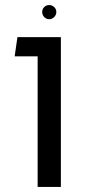

<svg xmlns="http://www.w3.org/2000/svg" viewBox="-20 -740 341 760"><path d="M129 0V-593H221V0ZM38 -517 49 -593H189V-517ZM175 -664Q163 -664 155 -672.5Q147 -681 147 -693Q147 -704 155 -712Q163 -720 175 -720Q186 -720 194.5 -712Q203 -704 203 -693Q203 -681 194.5 -672.5Q186 -664 175 -664Z"/></svg>

Font: Noto Sans Hebrew Thin
Style: Regular
Weight: 400
Version: Version 3.001